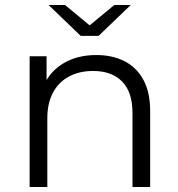

<svg xmlns="http://www.w3.org/2000/svg" viewBox="-20 -751 716 771"><path d="M99 0V-525H167V-381L156 -408Q181 -465 236 -497.5Q291 -530 367 -530Q431 -530 479.5 -505.5Q528 -481 555.5 -431Q583 -381 583 -305V0H512V-298Q512 -381 470.5 -423.5Q429 -466 354 -466Q298 -466 256.5 -443.5Q215 -421 192.5 -378.5Q170 -336 170 -276V0ZM304 -607 175 -731H241L368 -626H312L439 -731H505L376 -607Z"/></svg>

Font: Montserrat Thin
Style: Regular
Weight: 400
Version: Version 9.000